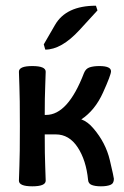

<svg xmlns="http://www.w3.org/2000/svg" viewBox="-20 -654 439 679"><path d="M336.9 4.9Q316.9 4.9 304.7 0.2Q292.5 -4.4 291.5 -17.6Q284.7 -87.4 254.6 -133.1Q224.6 -178.7 177.2 -178.7H138.2Q138.2 -104.5 139.9 -66.2Q141.6 -27.8 141.6 -15.1Q141.6 4.9 94.2 4.9Q46.9 4.9 46.9 -15.1Q46.9 -27.8 48.6 -66.2Q50.3 -104.5 50.3 -207.5Q50.3 -311 48.6 -349.1Q46.9 -387.2 46.9 -400.4Q46.9 -420.4 94.2 -420.4Q141.6 -420.4 141.6 -400.4Q141.6 -387.2 139.9 -349.1Q138.2 -311 138.2 -247.6H143.1Q220.2 -247.6 276.9 -395.5Q283.2 -411.6 297.4 -416Q311.5 -420.4 331.1 -420.4Q372.6 -420.4 372.6 -401.9Q372.6 -389.2 344.2 -326.4Q315.9 -263.7 267.6 -231.9Q290.5 -223.6 310.5 -199.7Q354 -148.9 368.4 -87.6Q382.8 -26.4 382.8 -21.5Q382.8 -4.9 370.1 0Q357.4 4.9 336.9 4.9ZM140.1 -478.5 134.8 -497.1 174.3 -565.4Q213.4 -633.8 319.3 -633.8L324.7 -617.2L261.2 -547.9Q197.3 -478.5 140.1 -478.5Z"/></svg>

Font: Bainsley
Style: Regular
Weight: 400
Designer: Paul James MIller
Foundry: High-Logic / Made with FontCreator
Version: Version 1.411;March 28, 2021;FontCreator 13.0.0.2683 64-bit